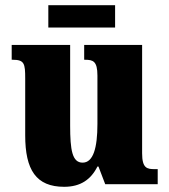

<svg xmlns="http://www.w3.org/2000/svg" viewBox="-20 -709 651 739"><path d="M166 -603H423V-689H166ZM227 10C290 10 330 -18 355 -68H359L385 0H587V-58H576C546 -58 527 -61 527 -119V-536H304V-479H307C338 -479 355 -474 355 -418V-232C355 -140 339 -83 298 -83C258 -83 250 -131 250 -226V-536H25V-479H29C74 -479 77 -464 77 -407V-188C77 -55 119 10 227 10Z"/></svg>

Font: Noto Serif Myanmar Condensed Black
Style: Regular
Weight: 900
Width: 3
Designer: Ben Mitchell and the Monotype Design Team
Foundry: Monotype Imaging Inc.
Version: Version 2.106